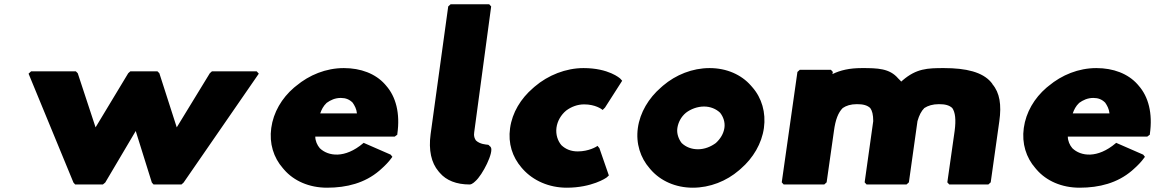

<svg xmlns="http://www.w3.org/2000/svg" viewBox="-20 -852 5396 894"><path d="M470 -2 612 -242 687 -2 695 7H825L835 -2L1185 -509L1175 -520H967L957 -511L803 -259L722 -511L713 -520H587L577 -511L425 -259L342 -511L333 -520H125L113 -509L322 -2L330 7H459Z M1501 -373C1519 -386 1540 -396 1567 -396C1590 -396 1607 -389 1622 -374C1631 -361 1640 -345 1642 -324H1471C1477 -341 1485 -358 1501 -373ZM1671 -185C1586 -113 1508 -124 1469 -162C1457 -176 1448 -196 1448 -216H1818L1830 -225V-228C1844 -325 1823 -402 1778 -453L1772 -460C1728 -509 1660 -535 1581 -535C1498 -535 1420 -503 1359 -452L1349 -444C1292 -395 1253 -329 1243 -256C1233 -184 1254 -118 1297 -69L1303 -62C1348 -10 1419 22 1503 22C1595 22 1679 0 1746 -57L1755 -65C1772 -80 1790 -98 1805 -119L1807 -122L1799 -132L1673 -187Z M2185 -1 2193 -8C2227 -37 2281 -145 2265 -167L2264 -169H2263L2258 -174C2255 -178 2252 -178 2252 -178C2244 -179 2215 -180 2196 -198C2190 -207 2185 -218 2188 -236L2267 -822L2258 -832H2078L2067 -822L1985 -227C1975 -153 1988 -94 2022 -54L2028 -47C2058 -12 2105 7 2167 7C2173 7 2180 3 2185 -1Z M2700 -366C2753 -366 2782 -343 2782 -343L2786 -340L2797 -351L2877 -476L2868 -486C2867 -487 2815 -535 2697 -535C2615 -535 2532 -502 2470 -449L2462 -442C2405 -393 2365 -328 2355 -255C2345 -184 2366 -121 2408 -72L2415 -64C2463 -11 2536 22 2619 22C2736 22 2803 -24 2804 -25L2815 -35L2771 -162L2762 -173L2758 -170C2758 -170 2723 -147 2670 -147C2639 -147 2614 -157 2594 -176C2577 -196 2567 -225 2571 -257C2575 -288 2592 -317 2616 -337C2640 -355 2669 -366 2700 -366Z M3258 -356C3288 -356 3314 -345 3333 -327C3348 -308 3357 -283 3353 -256C3349 -230 3335 -206 3313 -186C3290 -169 3261 -157 3230 -157C3200 -157 3174 -167 3154 -186C3140 -204 3130 -230 3134 -256C3138 -282 3151 -308 3174 -327C3196 -344 3227 -356 3258 -356ZM3005 -68 3011 -61C3056 -10 3125 22 3206 22C3286 22 3363 -9 3421 -59L3429 -66C3487 -116 3527 -184 3537 -256C3547 -328 3527 -396 3483 -446L3476 -454C3432 -504 3364 -535 3284 -535C3204 -535 3127 -504 3067 -453L3058 -445C3000 -395 2960 -328 2950 -256C2940 -184 2962 -117 3005 -68Z M3993 -535C3935 -535 3893 -525 3856 -507L3858 -517L3849 -527H3704L3693 -517L3620 -3L3629 7H3818L3829 -3L3863 -242C3870 -295 3883 -328 3904 -349C3920 -360 3941 -367 3970 -367C3999 -367 4018 -362 4032 -349C4041 -337 4046 -318 4046 -288L4006 -3L4015 7H4201L4212 -3L4252 -288C4260 -316 4270 -335 4284 -349C4301 -360 4323 -367 4352 -367C4381 -367 4400 -362 4414 -349C4428 -329 4432 -295 4425 -242L4391 -3L4400 7H4582L4593 -3L4633 -287C4644 -364 4635 -420 4601 -460V-461L4594 -470C4554 -516 4480 -535 4375 -535C4298 -535 4247 -533 4183 -478L4176 -472C4175 -474 4172 -477 4170 -479L4169 -480L4162 -487C4122 -534 4066 -535 3993 -535Z M5005 -373C5023 -386 5044 -396 5071 -396C5094 -396 5111 -389 5126 -374C5135 -361 5144 -345 5146 -324H4975C4981 -341 4989 -358 5005 -373ZM5175 -185C5090 -113 5012 -124 4973 -162C4961 -176 4952 -196 4952 -216H5322L5334 -225V-228C5348 -325 5327 -402 5282 -453L5276 -460C5232 -509 5164 -535 5085 -535C5002 -535 4924 -503 4863 -452L4853 -444C4796 -395 4757 -329 4747 -256C4737 -184 4758 -118 4801 -69L4807 -62C4852 -10 4923 22 5007 22C5099 22 5183 0 5250 -57L5259 -65C5276 -80 5294 -98 5309 -119L5311 -122L5303 -132L5177 -187Z"/></svg>

Font: Hussar Woodtype
Style: UltraObl
Weight: 900
Foundry: Cannot Into Space Fonts
Version: Version 1.07